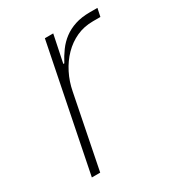

<svg xmlns="http://www.w3.org/2000/svg" viewBox="-130 -593 625 677"><g transform="rotate(-30 182.5 -254.0)"><path d="M49 0 151 -508H185L162 -397H166Q178 -420 193 -440.5Q208 -461 228 -476Q248 -491 274 -499.5Q300 -508 334 -508H365L358 -475H328Q291 -475 260.5 -461Q230 -447 206 -422.5Q182 -398 165.5 -365.5Q149 -333 142 -296L83 0Z"/></g></svg>

Font: IBM Plex Sans ExtLt
Style: Italic
Weight: 200
Italic angle: -11°
Designer: Mike Abbink, Paul van der Laan, Pieter van Rosmalen
Foundry: Bold Monday
Version: Version 3.005